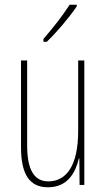

<svg xmlns="http://www.w3.org/2000/svg" viewBox="-20 -783 448 813"><path d="M305 -756V-763H275C241 -711 209 -671 164 -618V-606H178C217 -643 272 -707 305 -756ZM337 -527H311V-228C311 -82 261 -15 185 -15C127 -15 95 -60 95 -167V-527H69V-159C69 -45 105 10 183 10C268 10 300 -54 314 -112H316L317 0H337Z"/></svg>

Font: Noto Sans Armenian ExtraCondensed Thin
Style: Regular
Weight: 100
Width: 2
Designer: Monotype Design Team
Foundry: Monotype Imaging Inc.
Version: Version 2.008